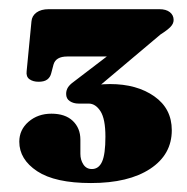

<svg xmlns="http://www.w3.org/2000/svg" viewBox="-20 -720 408 418"><path d="M183.5 -522 171 -530.5Q181 -533.5 192.5 -535.2Q204 -537 219.5 -537Q278 -537 316 -510.2Q354 -483.5 354 -436.5Q354 -383.5 307 -352.5Q260 -321.5 178 -321.5Q100 -321.5 61 -347.2Q22 -373 22 -411.5Q22 -437.5 42.2 -455Q62.5 -472.5 92 -472.5Q122 -472.5 138.5 -456.8Q155 -441 155 -416V-385Q155 -372 161.5 -362Q168 -352 180 -352Q195 -352 202.2 -368Q209.5 -384 209.5 -422.5Q209.5 -461 198.8 -477.8Q188 -494.5 173 -494.5H151Q140 -494.5 132 -499.8Q124 -505 124 -515.5Q124 -523.5 128 -529.8Q132 -536 140.5 -542L259 -632.5L264 -597H126.5Q101.5 -597 96.5 -579.5L91.5 -560.5Q89.5 -552 83 -547Q76.5 -542 64 -542Q52 -542 44.2 -547.5Q36.5 -553 38 -565L48.5 -673.5Q49.5 -685.5 59.5 -692.8Q69.5 -700 86 -700H327Q341.5 -700 349.8 -693.5Q358 -687 358 -676.5Q358 -668.5 351.2 -661.5Q344.5 -654.5 329.5 -645Z"/></svg>

Font: Fraunces Black
Style: Regular
Weight: 900
Version: Version 1.000;[b76b70a41]